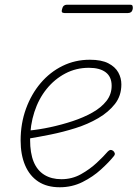

<svg xmlns="http://www.w3.org/2000/svg" viewBox="-20 -771 580 810"><path d="M232 19Q178 19 141.5 -5Q105 -29 86 -73.5Q67 -118 67 -178Q67 -250 89.5 -312Q112 -374 151.5 -420.5Q191 -467 244 -493Q297 -519 359 -519Q408 -519 437 -504Q466 -489 479 -465.5Q492 -442 492 -415Q492 -367 465 -332.5Q438 -298 394.5 -272.5Q351 -247 298.5 -230.5Q246 -214 194 -203.5Q142 -193 99 -186L100 -220Q144 -224 192.5 -234.5Q241 -245 286.5 -260Q332 -275 369.5 -296Q407 -317 429 -345Q451 -373 451 -409Q451 -447 426 -466Q401 -485 355 -485Q301 -485 255.5 -461Q210 -437 176.5 -395.5Q143 -354 125 -298.5Q107 -243 107 -181Q107 -125 122 -88.5Q137 -52 167 -33.5Q197 -15 239 -15Q284 -15 321.5 -36Q359 -57 388 -84Q417 -111 435 -132Q441 -138 446 -138.5Q451 -139 457 -135Q462 -131 464 -125Q466 -119 460 -112Q440 -87 406 -56Q372 -25 328 -3Q284 19 232 19ZM252 -716Q244 -716 241.5 -720Q239 -724 242 -733Q244 -742 249 -746.5Q254 -751 261 -751H530Q537 -751 539 -746.5Q541 -742 540 -733Q538 -724 533 -720Q528 -716 520 -716Z"/></svg>

Font: Playwrite IS Thin
Style: Regular
Weight: 250
Designer: Veronika Burian, José Scaglione
Foundry: TypeTogether
Version: Version 1.002